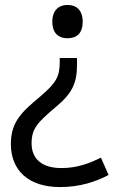

<svg xmlns="http://www.w3.org/2000/svg" viewBox="-20 -566 474 778"><path d="M315 -478C315 -526 289 -546 253 -546C220 -546 192 -526 192 -478C192 -429 220 -411 253 -411C289 -411 315 -429 315 -478ZM292 -304V-331H222V-314C222 -257 209 -231 142 -174C70 -114 24 -73 24 17C24 125 96 192 223 192C303 192 367 171 420 143L389 73C343 95 295 115 229 115C151 115 108 79 108 15C108 -45 131 -69 208 -134C273 -189 292 -229 292 -304Z"/></svg>

Font: Noto Sans Bengali
Style: Regular
Weight: 400
Designer: Jelle Bosma - Monotype Design Team
Foundry: Monotype Imaging Inc.
Version: Version 2.003